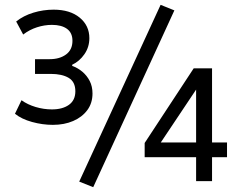

<svg xmlns="http://www.w3.org/2000/svg" viewBox="-20 -750 1006 795"><path d="M199 -233Q156 -233 112.5 -245Q69 -257 42 -279L69 -335Q94 -317 127.5 -307Q161 -297 195 -297Q239 -297 265.5 -316Q292 -335 292 -372Q292 -411 264.5 -427.5Q237 -444 190 -444H125V-505H186Q227 -505 253.5 -524.5Q280 -544 280 -581Q280 -614 257.5 -630.5Q235 -647 195 -647Q164 -647 133 -637Q102 -627 76 -607L47 -661Q77 -685 118 -697.5Q159 -710 202 -710Q270 -710 310 -677Q350 -644 350 -592Q350 -555 329.5 -525.5Q309 -496 279 -482V-477Q302 -469 321 -453Q340 -437 351.5 -414.5Q363 -392 363 -363Q363 -323 341.5 -294Q320 -265 283 -249Q246 -233 199 -233ZM366 25 308 2 645 -730 702 -707ZM792 0V-99H579V-158L782 -467H858V-160H920V-99H858V0ZM792 -160V-382H794L633 -141L628 -160Z"/></svg>

Font: Nunito Sans 7pt Condensed Medium
Style: Regular
Weight: 500
Width: 3
Designer: Vernon Adams
Foundry: Vernon Adams
Version: Version 3.101;gftools[0.9.27]